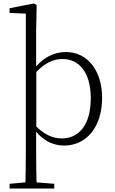

<svg xmlns="http://www.w3.org/2000/svg" viewBox="-20 -820 657 1100"><path d="M125 260H190C188 199 187 102 187 32V-76L188 -85V-416L187 -427V-637L190 -791L174 -800L35 -773V-746L128 -742V32C128 102 127 199 125 260ZM347 14C475 14 565 -92 565 -260C565 -418 479 -522 358 -522C291 -522 217 -490 161 -405H159L171 -389C233 -461 286 -482 339 -482C432 -482 500 -406 500 -258C500 -94 424 -27 335 -27C277 -27 227 -52 172 -112L160 -98H163C218 -13 286 14 347 14ZM35 260H291V233L169 223H146L35 233Z"/></svg>

Font: Source Han Serif CN VF
Style: Regular
Weight: 250
Designer: Ryoko NISHIZUKA 西塚涼子 (kana & ideographs); Frank Grießhammer (Latin, Greek & Cyrillic); Wenlong ZHANG 张文龙 (bopomofo); San
Foundry: Adobe
Version: Version 2.002;hotconv 1.1.0;makeotfexe 2.6.0